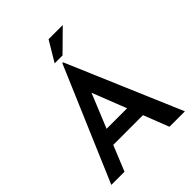

<svg xmlns="http://www.w3.org/2000/svg" viewBox="-253 -1065 1205 1205"><g transform="rotate(-45 349.5 -462.5)"><path d="M23 0 346 -758H353L676 0H539L473 -169H209L140 0ZM251 -270H433L344 -497ZM517 -925 381 -791H311L391 -925Z"/></g></svg>

Font: Reem Kufi Medium
Style: Regular
Weight: 500
Designer: Khaled Hosny
Version: Version 1.001